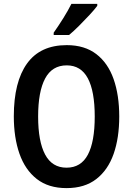

<svg xmlns="http://www.w3.org/2000/svg" viewBox="-20 -957 683 987"><path d="M593 -358Q593 -248 564 -165.5Q535 -83 475 -36.5Q415 10 322 10Q229 10 169 -37Q109 -84 80 -167Q51 -250 51 -359Q51 -536 119 -630.5Q187 -725 323 -725Q415 -725 475 -679Q535 -633 564 -550.5Q593 -468 593 -358ZM176 -358Q176 -230 212 -162.5Q248 -95 322 -95Q396 -95 431.5 -161.5Q467 -228 467 -358Q467 -488 431.5 -554.5Q396 -621 323 -621Q248 -621 212 -553.5Q176 -486 176 -358ZM480 -927Q466 -908 440.5 -880.5Q415 -853 386.5 -824.5Q358 -796 335 -777H256V-789Q282 -826 306 -864.5Q330 -903 347 -937H480Z"/></svg>

Font: Noto Sans Gujarati Condensed SemiBold
Style: Regular
Weight: 600
Width: 3
Designer: Jelle Bosma - Monotype Design Team, Universal Thirst
Foundry: Monotype Imaging Inc.
Version: Version 2.106; ttfautohint (v1.8.4.7-5d5b)